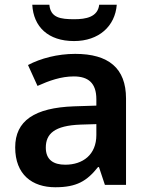

<svg xmlns="http://www.w3.org/2000/svg" viewBox="-20 -779 628 809"><path d="M472 -759H398C392 -707 342 -698 293 -698C235 -698 193 -704 188 -759H116C121 -666 183 -606 292 -606C397 -606 465 -669 472 -759ZM297 -552C222 -552 151 -533 98 -505L138 -417C187 -439 237 -457 291 -457C351 -457 386 -430 386 -361V-334L292 -331C125 -325 44 -270 44 -158C44 -43 116 10 213 10C303 10 346 -16 393 -75H397L422 0H511V-364C511 -492 437 -552 297 -552ZM320 -254 386 -256V-210C386 -127 329 -85 255 -85C206 -85 173 -105 173 -157C173 -215 209 -250 320 -254Z"/></svg>

Font: Noto Sans Bamum SemiBold
Style: Regular
Weight: 600
Designer: Monotype Design Team
Foundry: Monotype Imaging Inc.
Version: Version 2.002